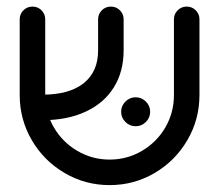

<svg xmlns="http://www.w3.org/2000/svg" viewBox="-20 -543 655 574"><path d="M38.9 -258.9V-485.2Q38.9 -501.1 50 -512.2Q61.1 -523.3 77 -523.3Q93 -523.3 104.1 -512.2Q115.2 -501.1 115.2 -485.2V-258.9Q115.2 -206.3 141.1 -162Q167 -117.8 211.3 -91.9Q255.6 -65.9 307.8 -65.9Q360 -65.9 404.3 -91.9Q448.5 -117.8 474.3 -162Q500 -206.3 500 -258.9V-485.2Q500 -501.1 511.1 -512.2Q522.2 -523.3 538.1 -523.3Q554.1 -523.3 565.2 -512.2Q576.3 -501.1 576.3 -485.2V-258.9Q576.3 -185.9 540.2 -124.1Q504.1 -62.2 442.4 -25.9Q380.7 10.4 307.8 10.4Q234.8 10.4 173 -25.9Q111.1 -62.2 75 -124.1Q38.9 -185.9 38.9 -258.9ZM273.3 -392.2V-485.2Q273.3 -501.1 284.4 -512.2Q295.6 -523.3 311.5 -523.3Q327.4 -523.3 338.5 -512.2Q349.6 -501.1 349.6 -485.2V-392.2Q349.6 -328.9 320.4 -281.9Q291.1 -234.8 236.3 -209.3Q181.5 -183.7 107 -183.7V-260Q187.4 -260 230.4 -294.4Q273.3 -328.9 273.3 -392.2ZM342.2 -208.9Q342.2 -226.7 355 -239.4Q367.8 -252.2 385.6 -252.2Q403.3 -252.2 416.1 -239.4Q428.9 -226.7 428.9 -208.9Q428.9 -191.1 416.1 -178.3Q403.3 -165.6 385.6 -165.6Q367.8 -165.6 355 -178.3Q342.2 -191.1 342.2 -208.9Z"/></svg>

Font: 26F Galaxy Hebrew
Style: Bold
Weight: 700
Designer: C₂₉H₂₅N₃O₅
Version: Version 1.000